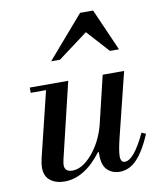

<svg xmlns="http://www.w3.org/2000/svg" viewBox="-85 -821 742 900"><g transform="rotate(-10 285.5 -371.0)"><path d="M356 -216 412 -450H514L439 -147Q424 -86 424 -60Q424 -30 444 -30Q487 -30 544 -151L564 -142Q532 -66 495.5 -27Q459 12 412 12Q378 12 354.5 -10Q331 -32 331 -82V-96H327Q245 12 150 12Q109 12 82.5 -8.5Q56 -29 56 -70Q56 -88 62 -114L138 -425H65V-450H248L162 -91Q158 -71 158 -65Q158 -32 195 -32Q241 -32 287.5 -85Q334 -138 356 -216ZM508 -554H465L369 -660L227 -554H185L358 -754H420Z"/></g></svg>

Font: Libre Bodoni
Style: Italic
Weight: 400
Italic angle: -13°
Designer: Pablo Impallari, Rodrigo Fuenzalida
Foundry: Pablo Impallari, Rodrigo Fuenzalida
Version: Version 1.001